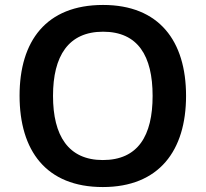

<svg xmlns="http://www.w3.org/2000/svg" viewBox="-20 -745 830 775"><path d="M731 -358C731 -580 622 -725 396 -725C166 -725 59 -579 59 -359C59 -137 166 10 395 10C622 10 731 -137 731 -358ZM194 -358C194 -519 256 -617 396 -617C537 -617 596 -519 596 -358C596 -197 537 -99 395 -99C256 -99 194 -197 194 -358Z"/></svg>

Font: Noto Sans Bengali UI SemiBold
Style: Regular
Weight: 600
Designer: Jelle Bosma - Monotype Design Team
Foundry: Monotype Imaging Inc.
Version: Version 2.003